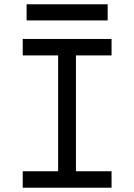

<svg xmlns="http://www.w3.org/2000/svg" viewBox="-20 -875 626 895"><path d="M85.9 0V-76.7H251V-616.7H85.9V-693.4H500V-616.7H334V-76.7H500V0ZM104 -779.8V-855H481.9V-779.8Z"/></svg>

Font: Cascadia Code NF SemiLight
Style: Regular
Weight: 350
Monospace: yes
Designer: Aaron Bell
Foundry: Saja Typeworks
Version: Version 2404.023; ttfautohint (v1.8.4)